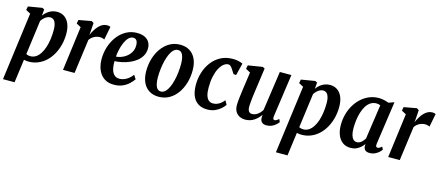

<svg xmlns="http://www.w3.org/2000/svg" viewBox="-55 -1152 4543 1990"><g transform="rotate(15 2216.0 -157.0)"><path d="M7 254 103.5 -474.5 54 -501 61.5 -540.5 210.5 -565.5 232.5 -554 226.5 -486.5Q244 -511 266 -528.5Q288 -546 314 -555.8Q340 -565.5 370.5 -565.5Q415.5 -565.5 449 -542.5Q482.5 -519.5 501 -475.5Q519.5 -431.5 519.5 -368.5Q519.5 -308.5 505.5 -252.5Q491.5 -196.5 465.2 -148.8Q439 -101 401.8 -65.5Q364.5 -30 317.2 -10Q270 10 214.5 10Q202.5 10 190.2 8.5Q178 7 165 3.5L131.5 254ZM173.5 -60Q185 -53.5 196.8 -51.2Q208.5 -49 219 -49Q251 -49 277 -66Q303 -83 323 -113.5Q343 -144 356.5 -184.8Q370 -225.5 376.8 -274Q383.5 -322.5 383.5 -375.5Q383.5 -410.5 376.2 -436.8Q369 -463 354 -477.2Q339 -491.5 314.5 -491.5Q298.5 -491.5 281.5 -483.2Q264.5 -475 249.2 -460.5Q234 -446 222.5 -427.5Z M583 0 645 -474.5 596 -501 603.5 -540.5 740 -565.5 763 -550.5 757 -459.5 753.5 -419.5Q766 -449 782 -475.2Q798 -501.5 817 -521.8Q836 -542 858.2 -553.5Q880.5 -565 906 -565Q920 -565 929 -562.2Q938 -559.5 942.5 -556.5L914.5 -414Q906 -420 893 -423.2Q880 -426.5 865 -426.5Q849 -426.5 833.5 -422.2Q818 -418 803.5 -410.2Q789 -402.5 777 -391.5Q765 -380.5 756.5 -367L707 0Z M1335.5 -100Q1319 -76 1291.2 -49.5Q1263.5 -23 1223.5 -5.2Q1183.5 12.5 1129.5 12.5Q1081 12.5 1045 -5.2Q1009 -23 986 -54.2Q963 -85.5 951.5 -125.2Q940 -165 940 -209Q940 -282 961.2 -346.8Q982.5 -411.5 1021 -461.5Q1059.5 -511.5 1112 -540Q1164.5 -568.5 1227 -568.5Q1278.5 -568.5 1311.5 -551.8Q1344.5 -535 1360.5 -506.8Q1376.5 -478.5 1376.5 -444Q1376.5 -399.5 1357.8 -364.8Q1339 -330 1307.2 -304.5Q1275.5 -279 1236 -262Q1196.5 -245 1154.8 -236Q1113 -227 1075 -225.5Q1074.5 -187 1079.8 -156.5Q1085 -126 1096.8 -105Q1108.5 -84 1126.8 -73Q1145 -62 1170.5 -62Q1193 -62 1217 -70.2Q1241 -78.5 1264.5 -96.2Q1288 -114 1309 -141.5ZM1202.5 -510.5Q1174 -510.5 1151.8 -487.8Q1129.5 -465 1113.8 -428.8Q1098 -392.5 1089 -351.8Q1080 -311 1077 -274.5Q1102.5 -276.5 1127.5 -284.8Q1152.5 -293 1174.8 -307.5Q1197 -322 1214 -341.5Q1231 -361 1240.8 -385.2Q1250.5 -409.5 1250.5 -438Q1250.5 -474.5 1238 -492.5Q1225.5 -510.5 1202.5 -510.5Z M1692 -566.5Q1750 -566.5 1792.8 -540.2Q1835.5 -514 1859 -464Q1882.5 -414 1882.5 -343Q1883 -272.5 1864.2 -208.5Q1845.5 -144.5 1810 -94.5Q1774.5 -44.5 1724.2 -15.8Q1674 13 1610.5 13Q1552.5 13 1509.5 -13.2Q1466.5 -39.5 1443 -89.5Q1419.5 -139.5 1419 -211Q1419 -281.5 1438 -345.5Q1457 -409.5 1492.8 -459.2Q1528.5 -509 1578.8 -537.8Q1629 -566.5 1692 -566.5ZM1682.5 -507.5Q1656.5 -507.5 1635.8 -487.8Q1615 -468 1599.5 -434Q1584 -400 1573.5 -357.5Q1563 -315 1557.8 -269.2Q1552.5 -223.5 1552.5 -180Q1552.5 -138.5 1559.5 -108.2Q1566.5 -78 1581.5 -61.8Q1596.5 -45.5 1619.5 -45.5Q1645.5 -45.5 1666.5 -65.8Q1687.5 -86 1703 -120Q1718.5 -154 1729 -196.8Q1739.5 -239.5 1744.5 -285Q1749.5 -330.5 1749.5 -373.5Q1749.5 -414 1742.5 -444Q1735.5 -474 1720.8 -490.8Q1706 -507.5 1682.5 -507.5Z M2132.5 10Q2045.5 10 1999.2 -45.8Q1953 -101.5 1953 -210.5Q1953 -275.5 1972.2 -338.5Q1991.5 -401.5 2029.8 -452.8Q2068 -504 2124.8 -534.8Q2181.5 -565.5 2256 -565.5Q2287.5 -565.5 2314 -559.8Q2340.5 -554 2362.5 -543.5L2330 -412.5L2301.5 -415Q2280 -450.5 2266.8 -468.5Q2253.5 -486.5 2244.5 -492.5Q2235.5 -498.5 2225.5 -498.5Q2199.5 -498.5 2174.8 -478.8Q2150 -459 2130.5 -422Q2111 -385 2099.5 -332.8Q2088 -280.5 2088 -215.5Q2088 -163 2098 -130Q2108 -97 2127 -81.5Q2146 -66 2171.5 -66Q2195 -66 2215.2 -73.2Q2235.5 -80.5 2254.2 -95Q2273 -109.5 2290.5 -131.5L2315 -88Q2300.5 -66.5 2274.5 -43.5Q2248.5 -20.5 2212.8 -5.2Q2177 10 2132.5 10Z M2535.5 10Q2509 10 2481.8 -2Q2454.5 -14 2436.2 -41.8Q2418 -69.5 2418 -117.5Q2418 -133.5 2420 -155.2Q2422 -177 2424.8 -201.2Q2427.5 -225.5 2430.8 -249Q2434 -272.5 2436.5 -291.5L2462.5 -474.5L2413 -501.5L2420.5 -540.5L2575.5 -565.5L2598 -554L2564.5 -313Q2559.5 -280 2556 -251.2Q2552.5 -222.5 2550.2 -199.2Q2548 -176 2546.8 -159Q2545.5 -142 2545.5 -131.5Q2545.5 -107 2551.5 -92.5Q2557.5 -78 2568.2 -71.5Q2579 -65 2592.5 -65Q2614.5 -65 2634 -74.5Q2653.5 -84 2670 -100.2Q2686.5 -116.5 2698.5 -136L2759.5 -560.5H2883.5L2818.5 -102.5Q2816 -84.5 2819.8 -74.2Q2823.5 -64 2836.5 -64Q2843.5 -64 2853.8 -69Q2864 -74 2880 -88.5L2893.5 -58Q2883 -42.5 2864.8 -26.8Q2846.5 -11 2822 -0.5Q2797.5 10 2767.5 10Q2738.5 10 2722.8 -2Q2707 -14 2702 -34.5Q2701 -39 2700.5 -44.8Q2700 -50.5 2700 -56.8Q2700 -63 2700.5 -69.2Q2701 -75.5 2701.5 -82.5L2700 -83Q2687 -65 2670.5 -48.2Q2654 -31.5 2634.2 -18.2Q2614.5 -5 2589.8 2.5Q2565 10 2535.5 10Z M2935.5 254 3032 -474.5 2982.5 -501 2990 -540.5 3139 -565.5 3161 -554 3155 -486.5Q3172.5 -511 3194.5 -528.5Q3216.5 -546 3242.5 -555.8Q3268.5 -565.5 3299 -565.5Q3344 -565.5 3377.5 -542.5Q3411 -519.5 3429.5 -475.5Q3448 -431.5 3448 -368.5Q3448 -308.5 3434 -252.5Q3420 -196.5 3393.8 -148.8Q3367.5 -101 3330.2 -65.5Q3293 -30 3245.8 -10Q3198.5 10 3143 10Q3131 10 3118.8 8.5Q3106.5 7 3093.5 3.5L3060 254ZM3102 -60Q3113.5 -53.5 3125.2 -51.2Q3137 -49 3147.5 -49Q3179.5 -49 3205.5 -66Q3231.5 -83 3251.5 -113.5Q3271.5 -144 3285 -184.8Q3298.5 -225.5 3305.2 -274Q3312 -322.5 3312 -375.5Q3312 -410.5 3304.8 -436.8Q3297.5 -463 3282.5 -477.2Q3267.5 -491.5 3243 -491.5Q3227 -491.5 3210 -483.2Q3193 -475 3177.8 -460.5Q3162.5 -446 3151 -427.5Z M3922 -102.5Q3919 -80 3924.8 -72Q3930.5 -64 3940.5 -64Q3948 -64 3958.8 -69.2Q3969.5 -74.5 3985 -88L3999 -57.5Q3993.5 -49 3977 -32.8Q3960.5 -16.5 3934 -3.2Q3907.5 10 3872.5 10Q3841 10 3825.5 -5Q3810 -20 3809 -51.5L3811 -69.5Q3795 -48 3774.8 -30Q3754.5 -12 3728.8 -1Q3703 10 3669.5 10Q3618 10 3582.8 -16.5Q3547.5 -43 3529.8 -89.2Q3512 -135.5 3512 -194.5Q3512 -254 3526.8 -308.8Q3541.5 -363.5 3569.2 -410.2Q3597 -457 3635.5 -491.8Q3674 -526.5 3721.2 -546Q3768.5 -565.5 3822.5 -565.5Q3850.5 -565.5 3879.5 -558.8Q3908.5 -552 3929 -544L3988.5 -565ZM3854.5 -495.5Q3845.5 -500.5 3835 -502.8Q3824.5 -505 3812.5 -505Q3777 -505 3749.8 -487.2Q3722.5 -469.5 3703 -438.2Q3683.5 -407 3671.2 -367Q3659 -327 3653.2 -283Q3647.5 -239 3647.5 -195.5Q3647.5 -150.5 3656.5 -121.2Q3665.5 -92 3681 -78Q3696.5 -64 3716 -64Q3731 -64 3743.2 -69.2Q3755.5 -74.5 3765.8 -83.2Q3776 -92 3784.5 -102.8Q3793 -113.5 3800.5 -124Z M4072.5 0 4134.5 -474.5 4085.5 -501 4093 -540.5 4229.5 -565.5 4252.5 -550.5 4246.5 -459.5 4243 -419.5Q4255.5 -449 4271.5 -475.2Q4287.5 -501.5 4306.5 -521.8Q4325.5 -542 4347.8 -553.5Q4370 -565 4395.5 -565Q4409.5 -565 4418.5 -562.2Q4427.5 -559.5 4432 -556.5L4404 -414Q4395.5 -420 4382.5 -423.2Q4369.5 -426.5 4354.5 -426.5Q4338.5 -426.5 4323 -422.2Q4307.5 -418 4293 -410.2Q4278.5 -402.5 4266.5 -391.5Q4254.5 -380.5 4246 -367L4196.5 0Z"/></g></svg>

Font: Merriweather 24pt SemiCondensed
Style: Bold Italic
Weight: 700
Width: 4
Italic angle: -7.8°
Designer: Eben Sorkin
Foundry: Eben Sorkin
Version: Version 2.101